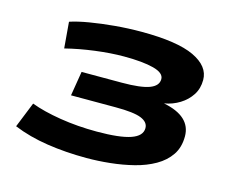

<svg xmlns="http://www.w3.org/2000/svg" viewBox="-100 -857 1245 1015"><g transform="rotate(15 522.5 -350.0)"><path d="M45 -56 101 -195Q167 -170 262.5 -154.5Q358 -139 464 -139Q589 -139 648.5 -159.5Q708 -180 708 -223Q708 -256 667.5 -272.5Q627 -289 528 -289H283L305 -423H525Q628 -423 675 -440.5Q722 -458 722 -495Q722 -529 663 -544.5Q604 -560 501 -560Q429 -560 344 -549Q259 -538 184 -519L172 -662Q214 -676 276.5 -686.5Q339 -697 411.5 -703.5Q484 -710 557 -710Q753 -710 845 -666.5Q937 -623 937 -548Q937 -501 914 -465.5Q891 -430 853 -406.5Q815 -383 769 -375Q921 -345 921 -235Q921 -175 892.5 -133Q864 -91 815 -63Q766 -35 704.5 -19.5Q643 -4 576.5 3Q510 10 447 10Q334 10 232 -5.5Q130 -21 45 -56Z"/></g></svg>

Font: Georama ExtraExtended
Style: Bold Italic
Weight: 700
Width: 8
Italic angle: -9°
Designer: Jean-Baptiste Levee
Foundry: Production Type
Version: Version 1.000